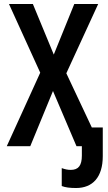

<svg xmlns="http://www.w3.org/2000/svg" viewBox="-20 -734 540 964"><path d="M14 0H132L246 -277L364 0H391V47C391 97 374 119 335 119C320 119 306 116 290 110V200C308 207 330 210 362 210C445 210 496 156 496 50V-94H441L313 -366L473 -714H353L250 -460L145 -714H25L182 -369Z"/></svg>

Font: Noto Sans Mono ExtraCondensed SemiBold
Style: Regular
Weight: 600
Width: 2
Designer: Monotype Design Team
Foundry: Monotype Imaging Inc.
Version: Version 2.014